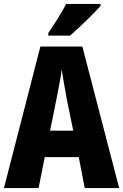

<svg xmlns="http://www.w3.org/2000/svg" viewBox="-20 -950 622 970"><path d="M408 0 378 -156H206L175 0H0L184 -715H396L582 0ZM316 -456Q312 -481 307.5 -505.5Q303 -530 299 -553.5Q295 -577 292 -599Q288 -568 281 -531Q274 -494 267 -458L233 -290H350ZM488 -920Q476 -907 457.5 -887.5Q439 -868 417 -847Q395 -826 373.5 -806Q352 -786 334 -770H224V-783Q241 -808 257 -833Q273 -858 288 -883Q303 -908 314 -930H488Z"/></svg>

Font: Noto Sans Display Condensed ExtraBold
Style: Regular
Weight: 800
Width: 3
Designer: Monotype Design Team
Foundry: Monotype Imaging Inc.
Version: Version 2.003